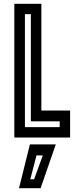

<svg xmlns="http://www.w3.org/2000/svg" viewBox="-20 -720 417 1005"><path d="M55 0V-700H196.5V-141.5H347V0ZM110.5 -54.5H292.5V-85H141.5V-646H110.5ZM79.5 265 136.5 36H272L192.5 265ZM138.5 218.5H158.5L204 93.5H171Z"/></svg>

Font: Tourney Condensed SemiBold
Style: Regular
Weight: 600
Width: 3
Designer: Tyler Finck
Foundry: Etcetera Type Co
Version: Version 1.010; ttfautohint (v1.8.3)